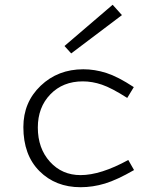

<svg xmlns="http://www.w3.org/2000/svg" viewBox="-20 -763 654 798"><path d="M248 -571.8 448.2 -743.2 486.8 -700.2 275.9 -541ZM324.2 -424.8Q241.2 -424.8 189.2 -370.8Q137.2 -316.9 137.2 -232.9Q137.2 -146.5 187.5 -90.8Q237.8 -35.2 314.9 -35.2Q398.4 -35.2 513.2 -98.1L537.1 -56.2Q466.8 -15.6 416.3 -0.2Q365.7 15.1 314.9 15.1Q210.9 15.1 144 -51.8Q77.1 -118.7 77.1 -234.9Q77.1 -337.9 148.9 -406.5Q220.7 -475.1 326.2 -475.1Q374 -475.1 422.1 -459.7Q470.2 -444.3 536.1 -400.9L508.8 -356Q443.8 -397.5 403.6 -411.1Q363.3 -424.8 324.2 -424.8Z"/></svg>

Font: IntelOne Mono Light
Style: Regular
Weight: 300
Designer: Fred Shallcrass
Foundry: Frere-Jones Type LLC
Version: Version 1.200;hotconv 1.1.0;makeotfexe 2.6.0;FJTRelease1.2